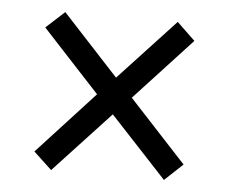

<svg xmlns="http://www.w3.org/2000/svg" viewBox="-39 -606 589 495"><g transform="rotate(5 256.0 -358.5)"><path d="M110 -154 63 -198 211 -359 63 -519 111 -563 256 -406 402 -563 449 -518 301 -358 449 -198 402 -154 256 -311Z"/></g></svg>

Font: Noto Serif Ethiopic SemiCondensed SemiBold
Style: Regular
Weight: 600
Width: 4
Designer: Monotype Design Team
Foundry: Monotype Imaging Inc.
Version: Version 2.102; ttfautohint (v1.8.4.7-5d5b)